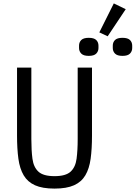

<svg xmlns="http://www.w3.org/2000/svg" viewBox="-20 -1095 796 1127"><path d="M164 -698V-279Q164 -212 170.5 -163Q177 -114 205.5 -87.5Q234 -61 300 -61Q366 -61 394.5 -87.5Q423 -114 429.5 -163Q436 -212 436 -279V-698H520V-299Q520 -221 512 -163Q504 -105 481 -66Q458 -27 414.5 -7.5Q371 12 300 12Q229 12 185.5 -7.5Q142 -27 119 -66Q96 -105 88 -163Q80 -221 80 -299V-698ZM612 -882 563 -905 648 -1075 718 -1041ZM501 -767Q470 -767 457 -780.5Q444 -794 444 -813V-827Q444 -847 457 -860Q470 -873 501 -873Q532 -873 545 -860Q558 -847 558 -827V-813Q558 -794 545 -780.5Q532 -767 501 -767ZM699 -767Q668 -767 655 -780.5Q642 -794 642 -813V-827Q642 -847 655 -860Q668 -873 699 -873Q730 -873 743 -860Q756 -847 756 -827V-813Q756 -794 743 -780.5Q730 -767 699 -767Z"/></svg>

Font: Lilex Nerd Font
Style: Regular
Weight: 400
Designer: Mike Abbink, Paul van der Laan, Pieter van Rosmalen, Mikhael Khrustik
Foundry: Mikhael Khrustik
Version: Version 2.400; ttfautohint (v1.8.4.7-5d5b);Nerd Fonts 3.3.0